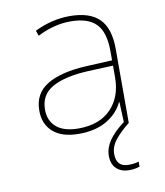

<svg xmlns="http://www.w3.org/2000/svg" viewBox="-84 -607 768 893"><g transform="rotate(-10 300.0 -160.0)"><path d="M504 185V209Q482 217 454 217Q418 217 395 196Q372 175 372 135Q372 99 395 64.5Q418 30 468 -8L464 -103H462Q438 -52 385 -21Q332 10 254 10Q174 10 132 -27Q90 -64 90 -128Q90 -209 155.5 -248.5Q221 -288 341 -294L464 -300V-343Q464 -433 425.5 -472.5Q387 -512 304 -512Q227 -512 148 -472L139 -497Q221 -537 305 -537Q399 -537 444.5 -492Q490 -447 490 -350V0Q448 33 423 64.5Q398 96 398 131Q398 192 456 192Q485 192 504 185ZM464 -275 346 -270Q237 -265 177 -232Q117 -199 117 -128Q117 -75 152.5 -45Q188 -15 256 -15Q355 -15 409.5 -71Q464 -127 464 -220Z"/></g></svg>

Font: Noto Sans Mono UI Thin
Style: Regular
Weight: 250
Monospace: yes
Designer: Monotype Design team
Foundry: Monotype Imaging Inc.
Version: Version 1.000